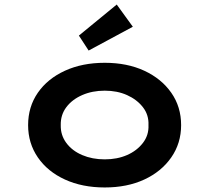

<svg xmlns="http://www.w3.org/2000/svg" viewBox="-20 -817 923 847"><path d="M442 10Q343 10 266.5 -25Q190 -60 147 -122.5Q104 -185 104 -265Q104 -346 147 -408Q190 -470 266.5 -505Q343 -540 442 -540Q541 -540 616.5 -505Q692 -470 735.5 -408Q779 -346 779 -265Q779 -185 735.5 -122.5Q692 -60 616.5 -25Q541 10 442 10ZM442 -114Q497 -114 540.5 -133Q584 -152 610.5 -186.5Q637 -221 635 -265Q637 -310 610.5 -344Q584 -378 540.5 -397.5Q497 -417 442 -417Q387 -417 342.5 -397.5Q298 -378 272.5 -344Q247 -310 248 -265Q247 -221 272.5 -186.5Q298 -152 342.5 -133Q387 -114 442 -114ZM371 -594 328 -660 495 -797 566 -699Z"/></svg>

Font: Lexend Peta SemiBold
Style: Regular
Weight: 600
Designer: Bonnie Shaver-Troup, Thomas Jockin
Foundry: Lexend
Version: Version 1.007